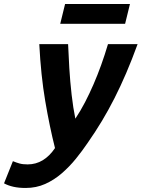

<svg xmlns="http://www.w3.org/2000/svg" viewBox="-110 -745 703 953"><path d="M17 188Q-17 188 -43.5 182Q-70 176 -90 165L-46 55Q-29 62 -13 66.5Q3 71 27 71Q68 71 102 50.5Q136 30 163 -10Q136 -117 114.5 -243.5Q93 -370 85 -526H228Q230 -473 234 -407Q238 -341 245.5 -275Q253 -209 264 -156Q290 -195 312 -237.5Q334 -280 354 -326Q374 -372 392 -422Q410 -472 426 -526H573Q545 -449 516.5 -382.5Q488 -316 458 -257Q428 -198 395.5 -144Q363 -90 326 -37Q299 3 267 42.5Q235 82 197 115Q159 148 114.5 168Q70 188 17 188ZM189 -627 213 -725H535L511 -627Z"/></svg>

Font: Ubuntu Sans Mono
Style: Italic
Weight: 400
Italic angle: -13.5°
Monospace: yes
Designer: Dalton Maag Ltd
Foundry: Dalton Maag Ltd
Version: Version 1.006